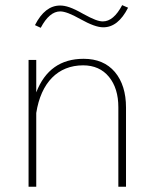

<svg xmlns="http://www.w3.org/2000/svg" viewBox="-20 -712 582 732"><path d="M118.2 -281.2C136.2 -397 200.7 -462.9 296.9 -462.9C338.4 -462.9 371.6 -448.2 395.5 -418.9C419.4 -389.6 431.2 -351.1 431.2 -303.2V0H460.4V-302.2C460.4 -358.4 446.3 -403.8 418 -437.5C389.2 -471.2 349.6 -487.8 298.8 -487.8C211.4 -487.8 151.4 -445.3 118.2 -359.9V-483.4H88.9V0H118.2ZM135.3 -606C157.2 -647.5 182.1 -668.5 209.5 -668.5C226.6 -668.5 252 -658.7 285.6 -639.6C325.2 -617.7 352.1 -607.9 374 -607.9C411.6 -607.9 442.9 -632.8 468.3 -682.6L445.8 -692.4C423.8 -650.9 399.4 -630.4 372.1 -630.4C356 -630.4 336.4 -637.7 297.9 -658.7C254.4 -683.6 230.5 -690.9 209 -690.9C170.4 -690.9 138.7 -666 113.3 -616.2Z"/></svg>

Font: Estedad Thin
Style: Regular
Weight: 100
Designer: Amin Abedi
Version: Version 7.3